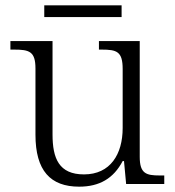

<svg xmlns="http://www.w3.org/2000/svg" viewBox="-20 -690 658 720"><path d="M146 -626H436V-670H146ZM277 10C353 10 406 -21 440 -86H445L453 0H596V-32H579C528 -32 504 -39 504 -102V-536H351V-504H361C418 -504 440 -497 440 -431V-210C440 -112 394 -36 295 -36C201 -36 177 -96 177 -186V-536H19V-504H33C90 -504 113 -497 113 -433V-185C113 -50 169 10 277 10Z"/></svg>

Font: Noto Serif Lao Light
Style: Regular
Weight: 300
Designer: Monotype Design Team
Foundry: Monotype Imaging Inc.
Version: Version 2.003